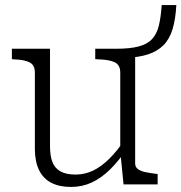

<svg xmlns="http://www.w3.org/2000/svg" viewBox="-20 -730 718 760"><path d="M178 -537V-151Q178 -113 187.5 -88.5Q197 -64 219.5 -51.5Q242 -39 279 -39Q316 -39 349 -55Q382 -71 413 -102Q444 -133 474 -177L485 -145Q451 -94 416 -59.5Q381 -25 343 -7.5Q305 10 261 10Q215 10 183 -6.5Q151 -23 134.5 -57Q118 -91 118 -141V-443Q118 -473 96.5 -483.5Q75 -494 35 -495L27 -496V-537ZM439 -537Q494 -537 528.5 -546Q563 -555 582 -575.5Q601 -596 609 -629.5Q617 -663 620 -710H678Q675 -654 663 -614.5Q651 -575 627 -551Q603 -527 566.5 -515Q530 -503 478 -501L515 -519V-83Q515 -69 525.5 -61Q536 -53 554 -49Q572 -45 597 -42L604 -41V0H469L457 -122L456 -124V-443Q456 -473 434 -483.5Q412 -494 370 -495L357 -496V-537Z"/></svg>

Font: Roboto Serif 20pt ExtraLight
Style: Regular
Weight: 250
Version: Version 1.008